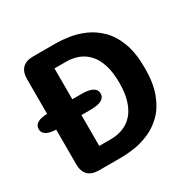

<svg xmlns="http://www.w3.org/2000/svg" viewBox="-146 -761 905 903"><g transform="rotate(-30 306.5 -309.5)"><path d="M73.5 -266.5Q-6 -266.5 -6 -309.5Q-6 -352.5 73.5 -352.5H251Q330.5 -352.5 330.5 -309.5Q330.5 -266.5 251 -266.5ZM266.5 -619Q297.5 -619 337 -613Q376.5 -607 417.2 -589.5Q458 -572 493 -537.8Q528 -503.5 549.2 -448Q570.5 -392.5 570.5 -309.5Q570.5 -227 549.2 -171.2Q528 -115.5 493 -81.2Q458 -47 417.2 -29.5Q376.5 -12 337 -6Q297.5 0 266.5 0H143.5Q64.5 0 64.5 -79.5V-540Q64.5 -619 143.5 -619ZM265.5 -99Q300.5 -99 330.8 -110.8Q361 -122.5 383.8 -147.5Q406.5 -172.5 419.2 -212.8Q432 -253 432 -309.5Q432 -366.5 419.2 -406.5Q406.5 -446.5 383.8 -471.5Q361 -496.5 330.8 -508.2Q300.5 -520 265.5 -520H201.5V-99Z"/></g></svg>

Font: Sono Monospace SemiBold
Style: Regular
Weight: 600
Designer: Tyler Finck
Foundry: Tyler Finck
Version: Version 2.112